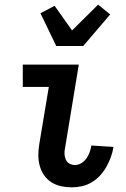

<svg xmlns="http://www.w3.org/2000/svg" viewBox="-20 -798 540 826"><path d="M289 8Q265 8 242.5 3Q220 -2 201 -14Q182 -26 169.5 -44.5Q157 -63 151 -84.5Q145 -106 145 -130Q145 -154 149 -178L190 -424H78V-520H319L260 -162Q257 -149 257.5 -136Q258 -123 263 -111.5Q268 -100 279 -94Q290 -88 303 -88Q317 -88 330.5 -96.5Q344 -105 352.5 -117.5Q361 -130 366 -144Q371 -158 373 -172L468 -166Q465 -144 457 -122.5Q449 -101 438 -81Q427 -61 411 -43.5Q395 -26 375 -14Q355 -2 333 3Q311 8 289 8ZM222 -600 154 -741 215 -773 290 -667 402 -778 454 -736 338 -600Z"/></svg>

Font: Iosevka Term Curly
Style: Bold Italic
Weight: 700
Italic angle: -9°
Designer: Belleve Invis
Foundry: Belleve Invis
Version: Version 32.3.0